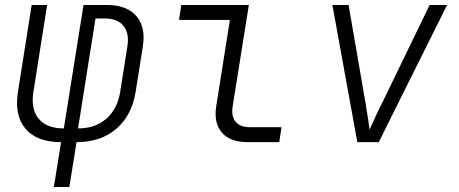

<svg xmlns="http://www.w3.org/2000/svg" viewBox="-20 -570 1840 770"><path d="M196 180 225 0Q127 0 82 -54Q37 -108 52 -202L107 -550H169L114 -202Q103 -133 135 -94Q167 -55 236 -55L315 -550H409Q488 -550 526.5 -506Q565 -462 553 -385L524 -202Q509 -108 447 -54Q385 0 287 0L258 180ZM293 -55Q362 -55 406.5 -94Q451 -133 462 -202L491 -385Q499 -437 475 -466.5Q451 -496 400 -496H363Z M973 0Q903 0 870 -38Q837 -76 847 -143L902 -490H698L707 -550H978L913 -143Q907 -103 925 -81.5Q943 -60 982 -60H1109L1100 0Z M1413 0 1313 -550H1378L1446 -156Q1451 -127 1455.5 -97Q1460 -67 1462 -50Q1470 -67 1483.5 -97Q1497 -127 1512 -156L1703 -550H1773L1499 0Z"/></svg>

Font: NKDuy Mono ExtraLight
Style: Italic
Weight: 200
Italic angle: -9°
Monospace: yes
Designer: NKDuy
Foundry: NKDuy
Version: Version 2.251; ttfautohint (v1.8.4.7-5d5b)